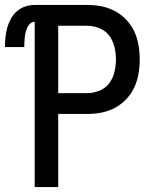

<svg xmlns="http://www.w3.org/2000/svg" viewBox="-33 -755 653 775"><path d="M107 0V-667Q97 -667 89 -660Q81 -653 77 -643.5Q73 -634 70.5 -624.5Q68 -615 67 -605Q66 -595 65.5 -585Q65 -575 65 -565H-13Q-13 -585 -11 -604.5Q-9 -624 -4 -642.5Q1 -661 10.5 -678.5Q20 -696 34.5 -709Q49 -722 68 -728.5Q87 -735 107 -735H319Q348 -735 376.5 -729.5Q405 -724 430.5 -710.5Q456 -697 476.5 -675.5Q497 -654 509 -628Q521 -602 526 -573Q531 -544 531 -515Q531 -486 526 -457Q521 -428 509 -402Q497 -376 476.5 -354.5Q456 -333 430.5 -319.5Q405 -306 376.5 -300.5Q348 -295 319 -295H202V0ZM202 -379H319Q344 -379 368.5 -389Q393 -399 408 -419Q423 -439 429 -464.5Q435 -490 435 -515Q435 -540 429 -565.5Q423 -591 408 -611Q393 -631 368.5 -641Q344 -651 319 -651H202Z"/></svg>

Font: Iosevka SS04 Medium Extended
Style: Regular
Weight: 500
Width: 7
Monospace: yes
Designer: Belleve Invis
Foundry: Belleve Invis
Version: Version 19.0.0; ttfautohint (v1.8.4)